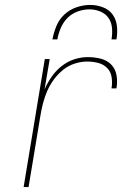

<svg xmlns="http://www.w3.org/2000/svg" viewBox="-20 -760 540 780"><path d="M76 0 162 -520H182L161 -397Q173 -424 190 -448.5Q207 -473 230.5 -491.5Q254 -510 281.5 -519Q309 -528 337 -528Q364 -528 389.5 -521.5Q415 -515 432 -497.5Q449 -480 453.5 -454Q458 -428 453 -401H433Q437 -424 433.5 -446.5Q430 -469 415 -484Q400 -499 378.5 -504.5Q357 -510 334 -510Q309 -510 283 -501.5Q257 -493 236 -476Q215 -459 198.5 -436.5Q182 -414 171.5 -389.5Q161 -365 154.5 -339.5Q148 -314 144 -289L96 0ZM193 -600Q198 -627 209 -654Q220 -681 241.5 -701Q263 -721 291 -730.5Q319 -740 346 -740Q373 -740 398 -730.5Q423 -721 437.5 -701Q452 -681 455 -654Q458 -627 453 -600H433Q437 -623 435 -646.5Q433 -670 420.5 -687.5Q408 -705 387 -713.5Q366 -722 343 -722Q320 -722 296 -713.5Q272 -705 254.5 -687.5Q237 -670 227 -646.5Q217 -623 213 -600Z"/></svg>

Font: Iosevka SS18 Thin
Style: Italic
Weight: 100
Italic angle: -9°
Monospace: yes
Designer: Belleve Invis
Foundry: Belleve Invis
Version: Version 25.1.1; ttfautohint (v1.8.4)